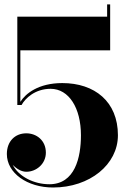

<svg xmlns="http://www.w3.org/2000/svg" viewBox="-20 -824 574 854"><path d="M470 -600V-804.5H456.5V-750H57V-357H76C92 -386.5 136 -429 205 -429C286.5 -429 340 -343.5 340 -222.5C340 -123.5 313.5 -4.5 199.5 -4.5C131 -4.5 63 -38.5 36.5 -91C53 -73.5 75.5 -60 97 -60C141.5 -60 184 -95 184 -145C184 -200 142 -231 97 -231C46.5 -231 10.5 -195 10.5 -139C10.5 -54 101.5 10 216 10C379.5 10 504.5 -92.5 504.5 -222.5C504.5 -372.5 400.5 -454.5 257 -454.5C150.5 -454.5 93.5 -407.5 70.5 -371V-600Z"/></svg>

Font: Bodoni* 16pt
Style: Bold
Weight: 700
Version: Version 2.3